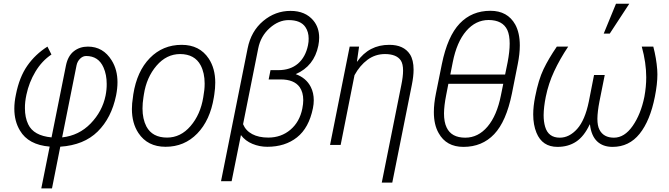

<svg xmlns="http://www.w3.org/2000/svg" viewBox="-20 -779 3594 1032"><path d="M259.5 233.5H202L247 9Q132.5 -0.5 87.5 -77Q57 -127 57 -195Q57 -230.5 65.5 -270.5Q84 -364.5 126.8 -425.8Q169.5 -487 235 -528.5L256.5 -486Q205 -451.5 170.5 -394Q136 -336.5 122 -270Q113.5 -230.5 114 -197Q114 -147.5 131.5 -111Q160.5 -49.5 257 -40.5L334.5 -427Q345 -478.5 376.8 -503.5Q408.5 -528.5 452.5 -528.5Q534.5 -528.5 580.5 -454Q611.5 -404 611.5 -337Q611.5 -304 604 -266Q579 -145 505 -72Q431 1 304 9.5ZM314 -40.5Q404.5 -50.5 467.2 -115.2Q530 -180 547.5 -265.5Q554 -298.5 553.5 -328Q553.5 -377.5 536.5 -416Q509.5 -478 443 -478Q425.5 -478 410.8 -463.8Q396 -449.5 391.5 -428Z M870 10Q773 10 724 -64Q689 -117 689 -193Q689 -223 694.5 -256L696.5 -272Q716 -396 785.5 -467Q855 -538 956.5 -538Q1053 -538 1102 -464Q1137 -411 1137 -335Q1137 -305 1132 -272L1129.5 -256Q1109.5 -132.5 1040.2 -61.2Q971 10 870 10ZM878 -39.5Q951 -39.5 1004.2 -101.5Q1057.5 -163.5 1072.5 -256Q1076.5 -280 1078.2 -295.2Q1080 -310.5 1080 -330Q1080 -387 1058.5 -428Q1026.5 -488 948.5 -488.5Q875 -488.5 821.2 -425.8Q767.5 -363 753.5 -272L751 -256Q746 -224.5 746 -196Q746 -139.5 767 -99Q799 -39.5 878 -39.5Z M1225 195H1168L1311 -519Q1329.5 -611.5 1394.5 -666Q1459.5 -720.5 1541.5 -720.5Q1621.5 -720.5 1664.5 -668.5Q1695.5 -631 1695.5 -576.5Q1695.5 -556.5 1691 -533.5Q1668.5 -423.5 1569.5 -380.5Q1626 -360 1650.5 -311.5Q1666.5 -280 1666.5 -240Q1666.5 -219.5 1662 -197.5Q1640.5 -91.5 1576.5 -40.8Q1512.5 10 1416.5 10Q1375 10 1336.8 -5.8Q1298.5 -21.5 1275 -53ZM1422 -39.5Q1491 -39.5 1540.8 -81.5Q1590.5 -123.5 1605 -195.5Q1610 -220.5 1610 -241Q1610 -283 1590.5 -311Q1560.5 -352 1489 -352H1424L1434 -402H1476Q1540.5 -402 1581.5 -437Q1622.5 -472.5 1635.5 -536Q1639.5 -555 1639 -572Q1639 -607.5 1621.5 -633.5Q1596 -671 1531.5 -671Q1477.5 -671 1429.2 -627.8Q1381 -584.5 1368 -519L1286.5 -111.5Q1300.5 -77 1335.5 -58.2Q1370.5 -39.5 1422 -39.5Z M2088.5 202.5H2032L2137 -321.5Q2146.5 -367.5 2146.5 -399.5Q2146.5 -436 2134 -454.5Q2111 -488 2050 -488.5Q1997 -488.5 1955.5 -457.8Q1914 -427 1885.5 -375L1811 0H1754L1859.5 -528.5H1910L1898.5 -448L1899.5 -447.5Q1963.5 -538.5 2073 -538Q2150 -538 2183.5 -487Q2203 -456.5 2203 -404.5Q2203 -368.5 2193.5 -322Z M2471 10.5Q2378.5 10.5 2337.5 -64Q2312 -108.5 2312 -176.5Q2312 -221.5 2323 -276L2355 -434.5Q2385.5 -584 2450.8 -652.5Q2516 -721 2616 -721Q2708 -721 2749.5 -647Q2774 -602 2774 -534.5Q2774 -489.5 2763 -434.5L2731.5 -276Q2701 -126 2636.2 -57.8Q2571.5 10.5 2471 10.5ZM2695 -378.5 2708.5 -444.5Q2719.5 -502 2719.5 -544.5Q2719.5 -590 2707 -617.5Q2682 -671 2606.5 -671.5Q2537 -671.5 2486 -612.5Q2435 -553.5 2413.5 -444.5L2400.5 -378.5ZM2481 -39Q2550 -39 2600.5 -98.5Q2651 -158 2672.5 -267L2685 -328.5H2390L2378 -267Q2367 -211.5 2366.5 -169.5Q2366.5 -123 2380.5 -94Q2406 -39 2481 -39Z M3272.5 10.5Q3220.5 10.5 3189.2 -19.5Q3158 -49.5 3151 -110H3149.5Q3119.5 -46 3077 -17.8Q3034.5 10.5 2976.5 10.5Q2894.5 10.5 2863.5 -65.5Q2846 -108 2846 -164Q2846 -207.5 2856.5 -259.5Q2874.5 -351 2901.5 -407.2Q2928.5 -463.5 2973 -528.5H3034Q2989 -461 2958.5 -395.5Q2928 -330 2913.5 -258.5Q2902.5 -203.5 2902 -160.5Q2902 -125 2910 -98Q2927 -39 2989 -39Q3040 -39 3082.2 -86Q3124.5 -133 3145 -233.5L3173 -376H3230.5L3202 -233.5Q3191.5 -179 3191 -141Q3191 -103 3202 -82Q3224 -39 3280 -39Q3336.5 -39 3380.5 -102Q3424.5 -165 3443.5 -258.5Q3453.5 -312.5 3453.5 -363.5Q3453.5 -441.5 3429.5 -528.5H3491.5Q3508 -465.5 3512.5 -405L3513.5 -379.5Q3513.5 -327 3500 -259.5Q3474.5 -130.5 3418 -60Q3361.5 10.5 3272.5 10.5ZM3257.5 -598.5H3225L3291 -759H3362.5Z"/></svg>

Font: Roberto Sans Light
Style: Italic
Weight: 300
Italic angle: -11°
Designer: Google
Version: Version 1.00;June 11, 2020;FontCreator 12.0.0.2522 64-bit; t